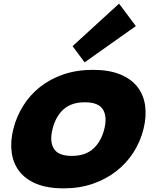

<svg xmlns="http://www.w3.org/2000/svg" viewBox="-20 -1023 843 1053"><path d="M725 -880 444 -681 378 -770 633 -1003ZM767 -315Q750 -247 712.5 -188Q675 -129 619 -85Q563 -41 490 -15.5Q417 10 329 10Q240 10 179.5 -15Q119 -40 85.5 -84Q52 -128 44 -187.5Q36 -247 53 -315Q70 -383 107 -442.5Q144 -502 199.5 -546Q255 -590 328 -615Q401 -640 490 -640Q578 -640 639 -615Q700 -590 734 -546Q768 -502 776 -443Q784 -384 767 -315ZM552 -315Q569 -383 544.5 -422.5Q520 -462 446 -462Q371 -462 328 -423Q285 -384 268 -315Q251 -247 275.5 -207.5Q300 -168 374 -168Q448 -168 491.5 -207.5Q535 -247 552 -315Z"/></svg>

Font: TypoPRO Sinkin Sans
Style: 900 X Black Italic
Weight: 950
Italic angle: -112°
Designer: Keith Bates
Foundry: K-Type
Version: Sinkin Sans (version 1.0)  by Keith Bates   •   © 2014   www